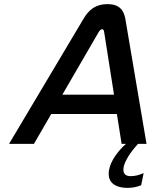

<svg xmlns="http://www.w3.org/2000/svg" viewBox="-20 -699 756 933"><path d="M386 -608 24 0H145L229 -145H548L571 0H592C548 40 519 84 511 122C498 181 531 214 601 214C621 214 645 210 666 201L678 142C657 152 635 157 614 157C587 157 575 141 581 112C588 81 613 41 651 0H692L589 -608C581 -651 559 -679 502 -679C445 -679 411 -651 386 -608ZM283 -239 460 -544C467 -555 473 -557 476 -557C479 -557 485 -555 486 -544L534 -239Z"/></svg>

Font: LT Wave Text Medium Italic
Style: Regular
Weight: 500
Designer: Daniel Lyons
Version: Version 2.5 (Glyphs App)